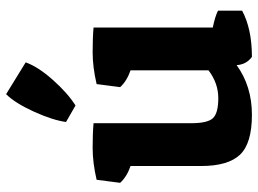

<svg xmlns="http://www.w3.org/2000/svg" viewBox="-128 -708 844 628"><g transform="rotate(-90 294.0 -394.0)"><path d="M395 -42Q326 8 232.5 8Q139 8 102 -31Q65 -70 65 -158V-389Q30 -401 10 -423L20 -500Q76 -513 124 -513Q172 -513 205 -510V-191Q205 -137 221.5 -119.5Q238 -102 287 -102Q336 -102 378 -134V-389Q343 -401 323 -423L333 -500Q389 -513 437 -513Q485 -513 518 -510V-120Q553 -113 573 -103V-24Q513 8 422 8Q397 -10 395 -42ZM263 -569 209 -600Q215 -644 243 -705.5Q271 -767 300 -796L404 -732Q390 -692 347 -643.5Q304 -595 263 -569Z"/></g></svg>

Font: Patua One
Style: Regular
Weight: 400
Designer: luciano Vergara
Foundry: Luciano Vergara
Version: Version 1.002